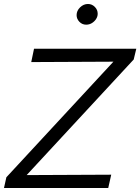

<svg xmlns="http://www.w3.org/2000/svg" viewBox="-37 -945 705 965"><path d="M-17 0 -5 -54 533 -635 120 -633 134 -700H648L635 -646L97 -65L522 -67L507 0ZM396 -821Q376 -821 362 -835.5Q348 -850 348 -869Q348 -891 365.5 -908Q383 -925 405 -925Q425 -925 439.5 -910.5Q454 -896 454 -876Q454 -862 446 -849.5Q438 -837 425 -829Q412 -821 396 -821Z"/></svg>

Font: Red Hat Text
Style: Italic
Weight: 400
Italic angle: -12°
Designer: Pentagram, MCKL
Foundry: Pentagram, MCKL
Version: Version 1.023